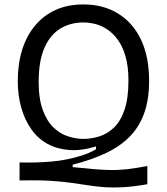

<svg xmlns="http://www.w3.org/2000/svg" viewBox="-20 -693 751 864"><path d="M643 136Q580 147 534.5 149.5Q489 152 453 149.5Q417 147 381 141.5Q345 136 303 130Q261 124 204.5 120.5Q148 117 68 119V38Q104 39 140 38Q176 37 211.5 34Q247 31 281.5 24Q316 17 349 6.5Q382 -4 412 -21V-34Q347 -14 292 -18Q237 -22 194 -45.5Q151 -69 121.5 -110.5Q92 -152 76 -207.5Q60 -263 60 -329Q60 -405 79.5 -468Q99 -531 137 -577Q175 -623 229.5 -648Q284 -673 355 -673Q445 -673 511.5 -632Q578 -591 614.5 -514.5Q651 -438 651 -328Q651 -247 629.5 -185.5Q608 -124 565.5 -80Q523 -36 458.5 -5Q394 26 307 48V59Q356 64 395.5 67.5Q435 71 472.5 72Q510 73 551 68.5Q592 64 643 54ZM355 -68Q392 -68 428 -79.5Q464 -91 493.5 -119.5Q523 -148 540.5 -199.5Q558 -251 558 -331Q558 -394 545 -439Q532 -484 510.5 -513.5Q489 -543 463 -560.5Q437 -578 409 -585Q381 -592 355 -592Q298 -592 252.5 -565Q207 -538 180.5 -479Q154 -420 154 -325Q154 -247 173 -196.5Q192 -146 222 -118Q252 -90 287.5 -79Q323 -68 355 -68Z"/></svg>

Font: Bricolage Grotesque 48pt Condensed ExtraBold
Style: Regular
Weight: 400
Version: Version 1.000;gftools[0.9.30]